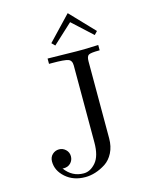

<svg xmlns="http://www.w3.org/2000/svg" viewBox="-134 -984 838 1089"><g transform="rotate(-15 284.5 -440.0)"><path d="M68.8 -111.8Q68.8 -137.7 85.4 -153.3Q102.1 -168.9 125 -168.9Q147 -168.9 163.6 -153.1Q180.2 -137.2 180.2 -114Q180.2 -90.8 164.6 -74.5Q148.9 -58.1 123 -58.1Q122.1 -58.1 119.6 -58.6Q117.2 -59.1 116.2 -59.1Q158.2 -1 226.1 -1Q265.1 -1 297.1 -38.1Q329.1 -75.2 329.1 -154.8V-606.9Q329.1 -636.7 308.1 -644.3Q287.1 -651.9 213.9 -651.9H195.8V-683.1L362.8 -680.2H410.2L493.2 -683.1V-651.9H488.8Q440.9 -651.9 428.5 -644.5Q416 -637.2 416 -607.9V-155.8Q416 -107.9 397.5 -71.5Q378.9 -35.2 349.4 -16.1Q319.8 2.9 289.3 12.5Q258.8 22 230 22Q160.2 22 114.5 -18.3Q68.8 -58.6 68.8 -111.8ZM239.3 -761.2V-762.2L372.1 -901.9H373L506.3 -762.2V-761.2L489.3 -743.2H488.3L373 -849.1H372.1L257.3 -743.2Z"/></g></svg>

Font: CMU Serif Upright Italic
Style: UprightItalic
Weight: 500
Version: Version 0.7.0